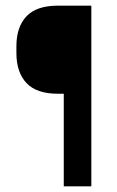

<svg xmlns="http://www.w3.org/2000/svg" viewBox="-20 -659 414 679"><path d="M184.5 -327.5Q109 -327.5 73.5 -365.5Q38 -403.5 38 -471.5V-495.5Q38 -563.5 73.5 -601.2Q109 -639 184.5 -639H230L230.5 -327.5ZM303 0H205.5V-639H303Z"/></svg>

Font: Anek Gurmukhi Medium Medium
Style: Regular
Weight: 500
Version: Version 1.003